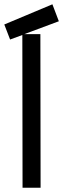

<svg xmlns="http://www.w3.org/2000/svg" viewBox="-24 -874 294 894"><path d="M220 -854 250 -775 89 -715H164L165 0H81L80 -711L23 -690L-4 -760Z"/></svg>

Font: Panefresco 500wt
Style: Regular
Weight: 700
Foundry: Campivisivi & Chank Co
Version: Version 1.001